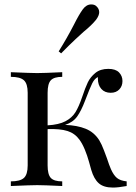

<svg xmlns="http://www.w3.org/2000/svg" viewBox="-20 -840 612 867"><path d="M428 -785Q428 -770 414 -751Q394 -726 357 -696Q350 -690 320.5 -662.5Q291 -635 256 -599L245 -608Q282 -667 314 -729Q337 -775 354 -798Q370 -820 392 -820Q406 -820 414 -813Q428 -801 428 -785ZM552 -21V0Q514 7 490 7Q448 7 426 -12.5Q404 -32 392 -73Q390 -80 382 -109Q374 -138 363 -164.5Q352 -191 339 -209Q318 -238 284.5 -248.5Q251 -259 195 -257V-93Q195 -52 209.5 -36.5Q224 -21 261 -21V0Q177 -4 148 -4Q121 -4 29 0V-21Q71 -21 88 -36.5Q105 -52 105 -93V-421Q105 -462 88 -477.5Q71 -493 29 -493V-514Q121 -510 148 -510Q177 -510 261 -514V-493Q224 -493 209.5 -477.5Q195 -462 195 -421V-274Q246 -277 275.5 -292.5Q305 -308 320.5 -333Q336 -358 351 -402Q365 -444 376.5 -468Q388 -492 410.5 -510.5Q433 -529 469 -529Q502 -529 517.5 -513Q533 -497 533 -474Q533 -451 518.5 -436Q504 -421 480 -421Q453 -421 437.5 -438.5Q422 -456 422 -485V-492Q407 -485 396.5 -464Q386 -443 364 -385Q347 -340 328.5 -314Q310 -288 274 -276Q329 -274 367 -258.5Q405 -243 428 -207Q439 -189 449.5 -161Q460 -133 463 -125Q473 -94 481 -76Q493 -49 508 -36.5Q523 -24 552 -21Z"/></svg>

Font: Myanmar April Display
Style: Regular
Weight: 400
Designer: Khon Soe Zaw Thu
Foundry: Myanmar OS
Version: Version 2.50 April 12, 2019